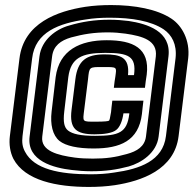

<svg xmlns="http://www.w3.org/2000/svg" viewBox="-20 -704 765 759"><path d="M724 -474C732 -545 699 -603 658 -630C601 -668 512 -684 419 -684C385 -684 350 -682 317 -677C207 -660 74 -613 57 -473L19 -166C15 -134 20 -102 33 -76C79 10 204 35 331 35C366 35 401 33 434 28C539 12 670 -33 686 -166L724 -474ZM674 -474 636 -166C624 -68 533 -36 432 -22C402 -17 370 -15 337 -15C215 -15 115 -35 79 -104C69 -122 66 -141 69 -166L107 -473C119 -578 214 -612 319 -627C349 -632 380 -634 413 -634C502 -634 577 -621 627 -588C659 -566 680 -529 674 -474ZM557 -164C552 -125 522 -106 481 -95C435 -82 399 -77 347 -77C322 -77 299 -78 276 -81C209 -90 140 -107 147 -164L186 -481C191 -523 220 -544 261 -556C309 -569 351 -576 407 -576C432 -576 454 -574 476 -571C545 -561 603 -544 596 -481L557 -164ZM607 -164 646 -481C658 -581 561 -610 489 -621C465 -624 440 -626 413 -626C353 -626 304 -618 253 -603C202 -589 144 -547 136 -481L97 -164C85 -67 194 -40 264 -32C289 -29 315 -27 341 -27C397 -27 440 -33 489 -46C538 -60 599 -99 607 -164ZM541 -253 544 -281 547 -306H522H449H424L421 -281L419 -261C415 -236 413 -229 411 -227C408 -225 395 -223 360 -223C303 -223 307 -221 313 -271L328 -391C333 -440 332 -439 386 -439C445 -439 441 -440 436 -401L433 -382L430 -357H455H528H553L556 -382L560 -409C573 -514 506 -545 402 -545C297 -545 214 -506 200 -399L184 -263C178 -212 188 -169 215 -147C240 -127 288 -117 350 -117C455 -117 528 -147 541 -253ZM491 -253C482 -180 451 -167 356 -167C299 -167 267 -174 249 -188C234 -200 229 -221 234 -263L250 -399C260 -475 303 -495 396 -495C489 -495 519 -481 510 -409L509 -407H486C493 -478 456 -489 393 -489C322 -489 287 -465 278 -391L263 -271C253 -194 282 -173 354 -173C392 -173 424 -178 439 -190C454 -201 464 -227 468 -256H491V-253Z"/></svg>

Font: Gamestation Display Outline
Style: Italic
Weight: 400
Designer: Jonas Hecksher
Foundry: Jonas Hecksher, Playtypeª, e-types AS
Version: Version 1.003